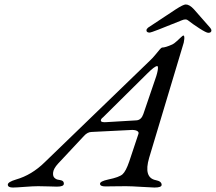

<svg xmlns="http://www.w3.org/2000/svg" viewBox="-20 -835 967 860"><path d="M651 -689Q636 -689 636 -699Q636 -705 643 -711L767 -793Q801 -815 812 -815Q829 -815 849 -793L921 -711Q927 -704 927 -699Q927 -688 913 -688Q904 -688 873 -708Q842 -728 822 -744Q813 -752 794 -744Q659 -689 651 -689ZM640 -506 442 -310Q430 -301 432 -293.5Q434 -286 458 -288L592 -296Q613 -298 622 -324L680 -494Q684 -507 686 -517.5Q688 -528 687.5 -533.5Q687 -539 684 -539Q673 -539 640 -506ZM672 5Q661 5 614 2Q567 -1 544 -1Q524 -1 492.5 -0.5Q461 0 452 0Q428 0 428 -12Q428 -23 465 -31Q514 -41 529 -54.5Q544 -68 559 -112L600 -235Q603 -243 595 -248Q587 -253 572 -253L391 -244Q372 -244 356 -226L240 -102Q220 -80 218 -63Q216 -46 224 -38.5Q232 -31 241 -30Q256 -28 261 -24Q266 -20 266 -12Q266 1 235 1Q229 1 199.5 0Q170 -1 151 -1Q129 -1 90.5 2Q52 5 38 5Q15 5 15 -8Q15 -20 52 -31Q122 -51 180 -108L652 -564Q664 -575 676.5 -590.5Q689 -606 696 -614Q703 -622 706 -622Q721 -622 752 -636Q759 -639 770.5 -649.5Q782 -660 790.5 -668Q799 -676 801 -676Q804 -676 805 -672Q806 -668 805.5 -660.5Q805 -653 803 -644L648 -128Q622 -39 678 -28Q704 -23 704 -7Q704 5 672 5Z"/></svg>

Font: EB Garamond 12
Style: Italic
Weight: 400
Italic angle: -17°
Version: Version 0.016; ttfautohint (v1.8.4)